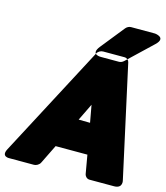

<svg xmlns="http://www.w3.org/2000/svg" viewBox="-177 -1043 1024 1185"><g transform="rotate(15 335.0 -450.0)"><path d="M455 -108 476 12C479 25 491 38 508 38H664C723 38 707 -13 707 -13L551 -724C548 -738 536 -748 520 -748H384C369 -748 352 -739 345 -724L-30 -13C-60 43 -3 38 -3 38H153C167 38 186 28 193 12L252 -108ZM347 -303 400 -412 420 -302ZM512 -938H665C665 -938 742 -931 684 -876L525 -725C517 -717 505 -712 495 -712H380C380 -712 309 -709 357 -770L478 -921C487 -932 500 -938 512 -938Z"/></g></svg>

Font: Asimov Print
Style: EIt
Weight: 500
Designer: Google
Version: Version 2.000980; 2014